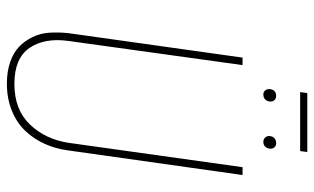

<svg xmlns="http://www.w3.org/2000/svg" viewBox="-199 -712 921 563"><g transform="rotate(90 261.5 -430.5)"><path d="M422.9 -850.1H250L252.9 -871.1H425.8ZM256.8 -742.2Q250 -742.2 245.6 -747.1Q241.2 -752 241.2 -758.8Q241.2 -768.1 246.3 -773.9Q251.5 -779.8 261.2 -779.8Q268.6 -779.8 273.2 -775.1Q277.8 -770.5 277.8 -763.2Q277.8 -754.4 272.2 -748.3Q266.6 -742.2 256.8 -742.2ZM396 -742.2Q388.7 -742.2 383.8 -747.1Q378.9 -752 378.9 -758.8Q378.9 -768.1 384.5 -773.9Q390.1 -779.8 399.9 -779.8Q407.2 -779.8 411.6 -775.1Q416 -770.5 416 -763.2Q416 -754.4 410.6 -748.3Q405.3 -742.2 396 -742.2ZM493.2 -681.2 420.9 -168.9Q416 -132.3 401.6 -100.6Q387.2 -68.8 363.5 -43.9Q339.8 -19 304.2 -4.6Q268.6 9.8 225.1 9.8Q189.9 9.8 162.1 0.2Q134.3 -9.3 116.9 -26.1Q99.6 -43 88.6 -65.7Q77.6 -88.4 75.9 -114.7Q74.2 -141.1 77.1 -169.9L148.9 -681.2H170.9L100.1 -170.9Q90.3 -100.6 120.6 -56.4Q150.9 -12.2 226.1 -12.2Q301.8 -12.2 345.2 -57.9Q388.7 -103.5 398.9 -171.9L470.2 -681.2Z"/></g></svg>

Font: Fira Sans Compressed Thin
Style: Italic
Weight: 100
Width: 3
Italic angle: -8°
Designer: Carrois Corporate & Edenspiekermann AG
Foundry: Carrois Corporate GbR & Edenspiekermann AG
Version: Version 4.203;PS 004.203;hotconv 1.0.88;makeotf.lib2.5.64775